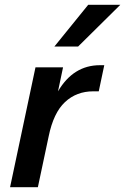

<svg xmlns="http://www.w3.org/2000/svg" viewBox="-20 -781 522 801"><path d="M22 0 128 -500H243L222 -400Q286 -509 397 -509H415L392 -400H369Q299 -400 251 -355Q203 -310 183 -212L138 0ZM207 -587 348 -761H482L306 -587Z"/></svg>

Font: Wix Madefor Text SemiBold
Style: Italic
Weight: 600
Italic angle: -12°
Designer: Dalton Maag Ltd
Foundry: Dalton Maag Ltd
Version: Version 3.100